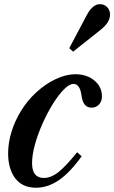

<svg xmlns="http://www.w3.org/2000/svg" viewBox="-20 -891 548 922"><path d="M153.5 10.5Q87 10.5 53 -35Q19 -80.5 19 -154.5Q19 -206 35.5 -259Q52 -312 82 -360.2Q112 -408.5 152 -445.5Q198.5 -488.5 248.2 -511.5Q298 -534.5 341 -534.5Q397.5 -534.5 433.5 -504.2Q469.5 -474 469.5 -428Q469.5 -404.5 455.5 -389.2Q441.5 -374 419 -374Q379 -374 371.5 -432Q364 -488 333 -488Q313 -488 287 -461.8Q261 -435.5 234.2 -392.5Q207.5 -349.5 184.8 -298.8Q162 -248 148 -197.8Q134 -147.5 134 -107.5Q134 -36.5 190.5 -36.5Q225.5 -36.5 261.5 -65.2Q297.5 -94 350.5 -160L372 -140.5Q314.5 -60.5 261.5 -25Q208.5 10.5 153.5 10.5ZM331 -643 312.5 -659.5 397 -819Q425 -871 460 -871Q480.5 -871 494.5 -856.8Q508.5 -842.5 508.5 -820.5Q508.5 -803 497.5 -784.5Q486.5 -766 458.5 -744Z"/></svg>

Font: Libre Caslon Condensed Bold
Style: Italic
Weight: 700
Italic angle: -22.583°
Designer: Pablo Impallari, Rodrigo Fuenzalida, Katja Schimmel, Ertekin Erdin
Foundry: Pablo Impallari, Rodrigo Fuenzalida
Version: Version 2.000; ttfautohint (v1.8.4.7-5d5b);gftools[0.9.33]